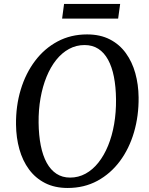

<svg xmlns="http://www.w3.org/2000/svg" viewBox="-20 -924 742 954"><path d="M316.4 10Q251.9 10 203.9 -14.5Q155.9 -39 124.1 -82.3Q92.3 -125.5 76.3 -182.6Q60.3 -239.7 59.6 -304.9Q58.5 -397.5 83 -478.5Q107.5 -559.5 154.1 -621.3Q200.6 -683.1 266.1 -718Q331.6 -753 412.6 -753Q478 -753 526 -728.2Q574 -703.4 605.3 -660Q636.7 -616.6 652.3 -560.3Q667.9 -504 668.7 -440.6Q669.7 -348.4 645.8 -266.8Q621.9 -185.3 575.7 -123.2Q529.4 -61 463.9 -25.5Q398.3 10 316.4 10ZM328.3 -41.6Q369.6 -41.6 405.2 -61.1Q440.8 -80.6 469 -116.2Q497.2 -151.8 517.1 -200.3Q537 -248.8 547.1 -307.3Q557.2 -365.7 556.5 -430.7Q555.8 -492.7 546 -542.4Q536.2 -592.1 516.9 -627.3Q497.6 -662.6 468.6 -681.4Q439.6 -700.2 400.1 -700.2Q358.9 -700.2 323.2 -680.9Q287.5 -661.5 259.4 -626.4Q231.3 -591.2 211.5 -543Q191.7 -494.7 181.4 -436.7Q171.1 -378.7 171.8 -314.2Q172.6 -251.2 182.6 -200.9Q192.7 -150.5 212.2 -114.9Q231.8 -79.4 260.8 -60.5Q289.7 -41.6 328.3 -41.6ZM298.3 -904.4H577L567 -831.6H288.6Z"/></svg>

Font: Merriweather Light
Style: Italic
Weight: 300
Italic angle: -7.8°
Designer: Eben Sorkin
Foundry: Eben Sorkin
Version: Version 2.101